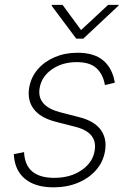

<svg xmlns="http://www.w3.org/2000/svg" viewBox="-20 -775 543 806"><path d="M462 -427.9 420.5 -418Q412.6 -463.4 384.9 -488.8Q357.2 -514.2 302.2 -514.2Q241.1 -514.2 197.6 -483.7Q154.1 -453.1 146.3 -404.8Q133.9 -329.2 233.3 -303.6L314.3 -282.7Q376.1 -266.7 402.9 -230.1Q429.7 -193.5 420.8 -140.6Q413.4 -95.5 383.5 -61.3Q353.7 -27 307.5 -7.8Q261.4 11.4 204.5 11.4Q127.5 11.4 84.3 -24.7Q41.2 -60.7 38 -127.8L81 -136.4Q85.9 -28.4 207.7 -28.4Q275.6 -28.4 322.6 -60.7Q369.7 -93 377.5 -143.1Q389.9 -219.1 296.9 -242.5L214.1 -263.8Q149.5 -280.5 121.6 -317.3Q93.8 -354 102.6 -407.3Q110.1 -451 138.3 -483.8Q166.5 -516.7 209.9 -535.2Q253.2 -553.6 305.4 -553.6Q375.4 -553.6 413.7 -521Q452.1 -488.3 462 -427.9ZM242.5 -754.6 320.3 -648.8 433.9 -754.6H478.3L477.3 -751.1L329.5 -612.6H300.1L196.7 -751.1L198.2 -754.6Z"/></svg>

Font: Inter Extra Light  BETA
Style: Italic
Weight: 200
Italic angle: 9.39999°
Designer: Rasmus Andersson
Foundry: rsms
Version: Version 3.011;git-f93a4a705